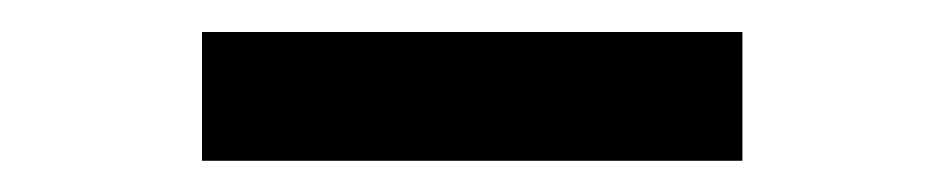

<svg xmlns="http://www.w3.org/2000/svg" viewBox="-20 -748 604 123"><path d="M455.6 -727.5V-645H109.4V-727.5Z"/></svg>

Font: Konkhmer Sleokchher
Style: Regular
Weight: 400
Designer: Suon May Sophanith
Version: Version 1.000; ttfautohint (v1.8.4.7-5d5b);gftools[0.9.23]